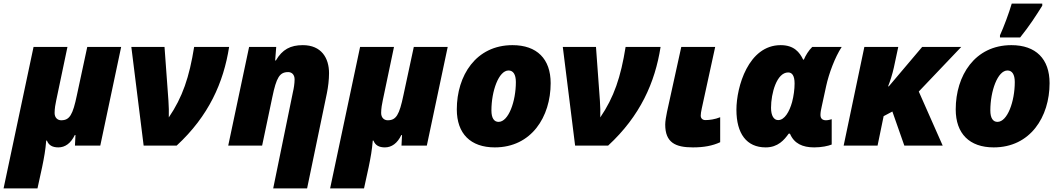

<svg xmlns="http://www.w3.org/2000/svg" viewBox="-60 -816 5943 1076"><path d="M-40 240H150L176 121C187 68 195 24 199 -28H203C213 -2 234 10 267 10C305 10 337 -13 359 -59H363L360 0H502L619 -553H429L371 -283C348 -172 330 -142 283 -142C263 -142 246 -156 246 -183C246 -207 251 -236 255 -253L318 -553H128Z M745 0H930C1110 -166 1193 -354 1224 -553H1028C1001 -384 963 -271 886 -158C887 -190 886 -218 884 -251L862 -553H676Z M1471 240H1661L1772 -294C1779 -329 1784 -369 1784 -406C1784 -491 1741 -563 1637 -563C1568 -563 1522 -539 1486 -477H1482L1488 -553H1336L1219 0H1409L1466 -271C1489 -382 1507 -412 1555 -412C1574 -412 1591 -399 1591 -371C1591 -348 1586 -318 1582 -302Z M1790 240H1980L2006 121C2017 68 2025 24 2029 -28H2033C2043 -2 2064 10 2097 10C2135 10 2167 -13 2189 -59H2193L2190 0H2332L2449 -553H2259L2201 -283C2178 -172 2160 -142 2113 -142C2093 -142 2076 -156 2076 -183C2076 -207 2081 -236 2085 -253L2148 -553H1958Z M2713 10C2918 10 3026 -161 3026 -350C3026 -486 2949 -563 2812 -563C2607 -563 2500 -392 2500 -203C2500 -67 2577 10 2713 10ZM2734 -133C2709 -133 2694 -154 2694 -197C2694 -306 2735 -421 2790 -421C2816 -421 2831 -399 2831 -356C2831 -248 2790 -133 2734 -133Z M3163 0H3348C3528 -166 3611 -354 3642 -553H3446C3419 -384 3381 -271 3304 -158C3305 -190 3304 -218 3302 -251L3280 -553H3094Z M3823 10C3884 10 3933 1 3976 -19V-159C3946 -147 3916 -143 3893 -143C3877 -143 3867 -153 3867 -168C3867 -178 3869 -190 3873 -209L3948 -553H3758L3678 -189C3673 -166 3668 -135 3668 -118C3668 -17 3725 10 3823 10Z M4231 10C4300 10 4335 -32 4360 -67H4367C4390 -12 4437 10 4503 10C4545 10 4581 2 4601 -6V-148C4595 -146 4580 -142 4569 -142C4550 -142 4538 -151 4538 -172C4538 -185 4541 -203 4545 -219L4570 -334C4585 -403 4619 -495 4657 -553H4492C4472 -534 4454 -504 4445 -482H4441C4421 -523 4390 -563 4315 -563C4134 -563 4067 -329 4067 -201C4067 -67 4124 10 4231 10ZM4301 -143C4277 -143 4261 -167 4261 -212C4261 -293 4293 -410 4357 -410C4379 -410 4393 -392 4393 -348C4393 -316 4388 -278 4379 -244C4364 -190 4337 -143 4301 -143Z M4668 0H4858L4892 -165L4941 -191L5008 0H5223L5089 -303L5327 -553H5108L4921 -332H4917C4928 -359 4941 -400 4949 -436L4974 -553H4784Z M5544 -606H5657C5710 -672 5744 -725 5781 -784V-796H5610C5595 -744 5565 -664 5544 -618ZM5509 10C5714 10 5822 -161 5822 -350C5822 -486 5745 -563 5608 -563C5403 -563 5296 -392 5296 -203C5296 -67 5373 10 5509 10ZM5530 -133C5505 -133 5490 -154 5490 -197C5490 -306 5531 -421 5586 -421C5612 -421 5627 -399 5627 -356C5627 -248 5586 -133 5530 -133Z"/></svg>

Font: Noto Sans UI Black
Style: Italic
Weight: 900
Italic angle: -372°
Designer: Monotype Design Team
Foundry: Monotype Imaging Inc.
Version: Version 1.901